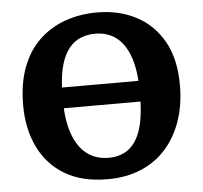

<svg xmlns="http://www.w3.org/2000/svg" viewBox="-52 -771 889 840"><g transform="rotate(-5 392.5 -351.5)"><path d="M388 14Q274 14 198.5 -32Q123 -78 85 -158Q47 -238 47 -339Q47 -436 74 -507Q101 -578 150 -624.5Q199 -671 264 -694Q329 -717 404 -717Q500 -717 575.5 -677.5Q651 -638 694.5 -561Q738 -484 738 -368Q738 -283 714 -213Q690 -143 645 -92Q600 -41 535 -13.5Q470 14 388 14ZM400 -79Q448 -79 482.5 -102Q517 -125 537 -176Q557 -227 560 -312H223Q226 -255 239.5 -211.5Q253 -168 275.5 -138.5Q298 -109 329 -94Q360 -79 400 -79ZM223 -403H559Q555 -460 541.5 -501.5Q528 -543 506 -570.5Q484 -598 454.5 -611.5Q425 -625 388 -625Q353 -625 324 -613Q295 -601 273.5 -575Q252 -549 239 -506.5Q226 -464 223 -403Z"/></g></svg>

Font: Literata 18pt
Style: Bold
Weight: 700
Designer: Latin by Veronika Burian and Jose Scaglione. Greek by Irene Vlachou. Cyrillic by Vera Evstafieva.
Foundry: TypeTogether
Version: Version 3.103;gftools[0.9.29]